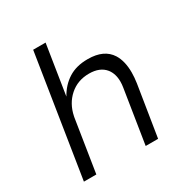

<svg xmlns="http://www.w3.org/2000/svg" viewBox="-167 -867 970 1004"><g transform="rotate(-30 317.5 -365.0)"><path d="M54 0 169 -730H244L197 -431Q227 -485 274.5 -515Q322 -545 389 -545H392Q489 -545 529 -482Q556 -438 556 -370Q556 -341 551 -307L502 0H427L478 -323Q481 -341 481 -358Q481 -405 457 -436Q425 -476 359 -476Q290 -476 242 -433.5Q194 -391 180 -322L179 -317Q178 -315 178 -311L129 0Z"/></g></svg>

Font: Sora Light
Style: Italic
Weight: 300
Designer: Jonathan Barnbrook, Juli√°n Moncada
Version: Version 1.000